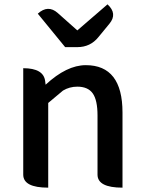

<svg xmlns="http://www.w3.org/2000/svg" viewBox="-20 -864 664 884"><path d="M202 0Q87 0 87 -60V-550Q181 -550 188 -490L190 -474Q287 -564 375 -564Q544 -564 544 -346V0Q429 0 429 -60V-332Q429 -403 407 -434Q385 -465 336 -465Q300 -465 270 -447L202 -390V0ZM280 -647 154 -801Q201 -844 246 -804L336 -724L475 -844Q522 -801 484 -755L433 -693Q396 -647 336 -647Z"/></svg>

Font: Swei Half Moon CJK SC
Style: Medium
Weight: 500
Version: Version 2.071